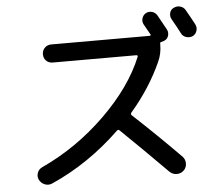

<svg xmlns="http://www.w3.org/2000/svg" viewBox="-57 -900 1113 971"><g transform="rotate(-5 500.0 -414.0)"><path d="M942.4 -679.7Q926.8 -672.9 909.2 -678.2Q891.6 -683.6 883.8 -700.2Q871.1 -725.6 842.8 -775.4Q835 -790 839.4 -807.1Q843.8 -824.2 860.4 -831.1Q876 -838.9 893.1 -834Q910.2 -829.1 918.9 -813.5Q947.3 -763.7 960.9 -737.3Q968.8 -721.7 963.4 -704.6Q958 -687.5 942.4 -679.7ZM838.9 -76.2Q852.5 -61.5 852.1 -40.5Q851.6 -19.5 836.9 -5.9Q822.3 7.8 801.8 7.8Q781.2 7.8 765.6 -6.8Q641.6 -131.8 532.2 -237.3Q526.4 -243.2 519.5 -237.3Q359.4 -83 168.9 1Q150.4 8.8 131.8 1.5Q113.3 -5.9 103.5 -24.4Q95.7 -42 102.5 -60.1Q109.4 -78.1 127 -85.9Q306.6 -168.9 451.2 -310.5Q595.7 -452.1 656.2 -600.6Q658.2 -607.4 650.4 -608.4H225.6Q206.1 -608.4 192.9 -621.1Q179.7 -633.8 179.7 -653.8Q179.7 -673.8 192.9 -687Q206.1 -700.2 225.6 -700.2H725.6Q728.5 -700.2 730.5 -702.6Q732.4 -705.1 730.5 -707L700.2 -760.7Q692.4 -775.4 697.3 -791.5Q702.1 -807.6 716.8 -816.4Q732.4 -824.2 749 -819.3Q765.6 -814.5 774.4 -798.8Q809.6 -735.4 815.4 -724.6Q823.2 -710 818.4 -692.9Q813.5 -675.8 796.9 -668.9Q784.2 -664.1 782.2 -664.1Q775.4 -664.1 775.4 -657.2V-654.3Q775.4 -604.5 756.8 -565.4Q700.2 -438.5 599.6 -321.3Q594.7 -314.5 599.6 -308.6Q722.7 -194.3 838.9 -76.2Z"/></g></svg>

Font: Rounded Mgen+ 2p medium
Style: Regular
Weight: 500
Designer: [Source Han Sans]
Ryoko NISHIZUKA  (kana & ideographs); Paul D. Hunt (Latin, Greek & Cyrillic); Wenlong ZHANG  (bopomofo
Version: Version 1.059.20150602